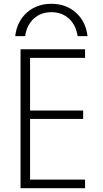

<svg xmlns="http://www.w3.org/2000/svg" viewBox="-20 -989 540 1009"><path d="M250 -969Q327 -969 379 -922.5Q431 -876 440 -799H388Q379 -858 342 -891.5Q305 -925 250 -925Q195 -925 158 -891.5Q121 -858 112 -799H60Q69 -876 121 -922.5Q173 -969 250 -969ZM88 0V-730H427V-685H138V-408H417V-364H138V-45H427V0Z"/></svg>

Font: M PLUS 1 Code Light
Style: Regular
Weight: 300
Designer: Coji Morishita
Foundry: UNDERFOREST DESIGN
Version: Version 1.002